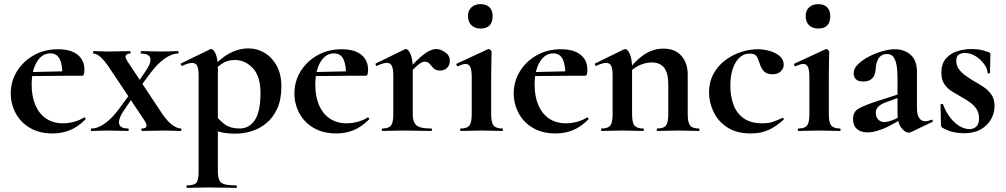

<svg xmlns="http://www.w3.org/2000/svg" viewBox="-20 -633 4861 928"><path d="M235 12Q170 12 124.5 -15Q79 -42 55.5 -86.5Q32 -131 32 -181Q32 -240 62 -288.5Q92 -337 143.5 -366Q195 -395 260 -395Q322 -395 355 -368.5Q388 -342 388 -296Q388 -285 386 -276Q384 -267 377 -267H281Q283 -314 270 -344.5Q257 -375 223 -375Q183 -375 158 -333.5Q133 -292 133 -223Q133 -167 151 -125Q169 -83 203 -60Q237 -37 285 -37Q309 -37 336.5 -44Q364 -51 386 -65Q388 -67 391.5 -63Q395 -59 393 -56Q356 -19 317.5 -3.5Q279 12 235 12ZM98 -265 97 -284 316 -289V-267Z M666 0Q663 0 663 -6Q663 -12 666 -12Q685 -12 688 -22Q691 -32 678 -51L510 -303Q489 -335 469 -354.5Q449 -374 432 -374Q430 -374 430 -380Q430 -386 432 -386Q447 -386 463 -385Q479 -384 494 -384Q530 -384 558 -385Q586 -386 609 -386Q611 -386 611 -380Q611 -374 609 -374Q593 -374 588 -365Q583 -356 597 -335L764 -83Q790 -45 813.5 -28.5Q837 -12 854 -12Q857 -12 857 -6Q857 0 854 0Q837 0 817.5 -1Q798 -2 781 -2Q745 -2 717 -1Q689 0 666 0ZM422 0Q419 0 419 -6Q419 -12 422 -12Q454 -12 488.5 -37.5Q523 -63 554 -105L620 -195L634 -181L578 -98Q560 -71 556 -51.5Q552 -32 563 -22Q574 -12 599 -12Q602 -12 602 -6Q602 0 599 0Q576 0 554.5 -1Q533 -2 499 -2Q474 -2 459 -1Q444 0 422 0ZM641 -191 627 -205 683 -288Q712 -329 706.5 -351.5Q701 -374 662 -374Q660 -374 660 -380Q660 -386 662 -386Q686 -386 707.5 -385Q729 -384 763 -384Q788 -384 803 -385Q818 -386 840 -386Q843 -386 843 -380Q843 -374 840 -374Q809 -374 774 -348.5Q739 -323 708 -281Z M884 275Q881 275 881 269Q881 263 884 263Q919 263 929.5 250Q940 237 940 194V-269Q940 -300 933 -314.5Q926 -329 908 -329Q900 -329 888 -325.5Q876 -322 862 -315Q858 -313 855 -319Q852 -325 854 -326L996 -395Q998 -396 1001 -396Q1012 -396 1022.5 -372Q1033 -348 1033 -303V194Q1033 222 1039.5 237Q1046 252 1065 257.5Q1084 263 1122 263Q1125 263 1125 269Q1125 275 1122 275Q1094 275 1059 274Q1024 273 985 273Q957 273 930.5 274Q904 275 884 275ZM1119 13Q1080 13 1052.5 7Q1025 1 987 -12L1022 -75Q1044 -48 1069.5 -30Q1095 -12 1138 -12Q1185 -12 1212 -53Q1239 -94 1239 -184Q1239 -264 1202 -303.5Q1165 -343 1115 -343Q1078 -343 1051 -324Q1024 -305 998 -276L988 -288Q1039 -347 1085.5 -373Q1132 -399 1181 -399Q1223 -399 1259 -377.5Q1295 -356 1317.5 -315Q1340 -274 1340 -215Q1340 -151 1319.5 -107Q1299 -63 1266 -36.5Q1233 -10 1194.5 1.5Q1156 13 1119 13Z M1606 12Q1541 12 1495.5 -15Q1450 -42 1426.5 -86.5Q1403 -131 1403 -181Q1403 -240 1433 -288.5Q1463 -337 1514.5 -366Q1566 -395 1631 -395Q1693 -395 1726 -368.5Q1759 -342 1759 -296Q1759 -285 1757 -276Q1755 -267 1748 -267H1652Q1654 -314 1641 -344.5Q1628 -375 1594 -375Q1554 -375 1529 -333.5Q1504 -292 1504 -223Q1504 -167 1522 -125Q1540 -83 1574 -60Q1608 -37 1656 -37Q1680 -37 1707.5 -44Q1735 -51 1757 -65Q1759 -67 1762.5 -63Q1766 -59 1764 -56Q1727 -19 1688.5 -3.5Q1650 12 1606 12ZM1469 -265 1468 -284 1687 -289V-267Z M1950 -271 1942 -284Q1981 -329 2008 -353Q2035 -377 2054 -386.5Q2073 -396 2088 -396Q2109 -396 2131.5 -380.5Q2154 -365 2154 -340Q2154 -319 2141.5 -305.5Q2129 -292 2107 -292Q2086 -292 2075.5 -303Q2065 -314 2056.5 -324.5Q2048 -335 2032 -335Q2025 -335 2016.5 -330.5Q2008 -326 1992.5 -312.5Q1977 -299 1950 -271ZM1828 0Q1825 0 1825 -6Q1825 -12 1828 -12Q1859 -12 1870 -26.5Q1881 -41 1881 -81V-269Q1881 -300 1874 -314.5Q1867 -329 1850 -329Q1841 -329 1829 -325.5Q1817 -322 1802 -315Q1798 -313 1796 -319Q1794 -325 1796 -326L1935 -394Q1941 -396 1942 -396Q1953 -396 1964 -372Q1975 -348 1975 -303V-81Q1975 -55 1983 -39.5Q1991 -24 2010.5 -18Q2030 -12 2064 -12Q2068 -12 2068 -6Q2068 0 2064 0Q2037 0 2002.5 -1Q1968 -2 1928 -2Q1900 -2 1874 -1Q1848 0 1828 0Z M2207 0Q2204 0 2204 -6Q2204 -12 2207 -12Q2238 -12 2249 -26.5Q2260 -41 2260 -81V-260Q2260 -293 2253.5 -308.5Q2247 -324 2230 -324Q2223 -324 2213.5 -321Q2204 -318 2193 -313Q2189 -312 2186.5 -318Q2184 -324 2187 -325L2338 -395Q2340 -396 2341 -396Q2346 -396 2351 -391Q2356 -386 2356 -382Q2356 -370 2355 -342Q2354 -314 2354 -262V-81Q2354 -41 2365.5 -26.5Q2377 -12 2408 -12Q2411 -12 2411 -6Q2411 0 2408 0Q2388 0 2362 -1Q2336 -2 2307 -2Q2279 -2 2253 -1Q2227 0 2207 0ZM2303 -495Q2275 -495 2258.5 -511Q2242 -527 2242 -556Q2242 -582 2258.5 -597.5Q2275 -613 2303 -613Q2331 -613 2346 -597.5Q2361 -582 2361 -556Q2361 -495 2303 -495Z M2666 12Q2601 12 2555.5 -15Q2510 -42 2486.5 -86.5Q2463 -131 2463 -181Q2463 -240 2493 -288.5Q2523 -337 2574.5 -366Q2626 -395 2691 -395Q2753 -395 2786 -368.5Q2819 -342 2819 -296Q2819 -285 2817 -276Q2815 -267 2808 -267H2712Q2714 -314 2701 -344.5Q2688 -375 2654 -375Q2614 -375 2589 -333.5Q2564 -292 2564 -223Q2564 -167 2582 -125Q2600 -83 2634 -60Q2668 -37 2716 -37Q2740 -37 2767.5 -44Q2795 -51 2817 -65Q2819 -67 2822.5 -63Q2826 -59 2824 -56Q2787 -19 2748.5 -3.5Q2710 12 2666 12ZM2529 -265 2528 -284 2747 -289V-267Z M3157 0Q3154 0 3154 -6Q3154 -12 3157 -12Q3188 -12 3199 -26.5Q3210 -41 3210 -81V-225Q3210 -279 3190.5 -305Q3171 -331 3129 -331Q3099 -331 3067.5 -316Q3036 -301 3017 -275L3012 -287Q3047 -337 3091 -367.5Q3135 -398 3187 -398Q3243 -398 3273.5 -363Q3304 -328 3304 -273V-81Q3304 -41 3315.5 -26.5Q3327 -12 3358 -12Q3361 -12 3361 -6Q3361 0 3358 0Q3338 0 3312 -1Q3286 -2 3257 -2Q3229 -2 3203 -1Q3177 0 3157 0ZM2888 0Q2885 0 2885 -6Q2885 -12 2888 -12Q2919 -12 2930 -26.5Q2941 -41 2941 -81V-269Q2941 -300 2934 -314.5Q2927 -329 2910 -329Q2901 -329 2889 -325.5Q2877 -322 2862 -315Q2858 -313 2856 -319Q2854 -325 2856 -326L2995 -394Q3001 -396 3002 -396Q3013 -396 3024 -372Q3035 -348 3035 -303V-81Q3035 -41 3046.5 -26.5Q3058 -12 3089 -12Q3092 -12 3092 -6Q3092 0 3089 0Q3069 0 3043 -1Q3017 -2 2988 -2Q2960 -2 2934 -1Q2908 0 2888 0Z M3609 12Q3540 12 3495 -17.5Q3450 -47 3428.5 -93Q3407 -139 3407 -186Q3407 -236 3428 -275Q3449 -314 3483.5 -340.5Q3518 -367 3560 -381Q3602 -395 3643 -395Q3672 -395 3701 -386.5Q3730 -378 3749 -361.5Q3768 -345 3768 -320Q3768 -303 3754 -288.5Q3740 -274 3713 -274Q3688 -274 3674 -287Q3660 -300 3652 -325Q3645 -349 3636.5 -361.5Q3628 -374 3604 -374Q3561 -374 3535.5 -331Q3510 -288 3510 -219Q3510 -169 3525 -127.5Q3540 -86 3574 -61.5Q3608 -37 3665 -37Q3695 -37 3715.5 -44Q3736 -51 3761 -63Q3763 -65 3766.5 -61Q3770 -57 3768 -55Q3733 -23 3696 -5.5Q3659 12 3609 12Z M3839 0Q3836 0 3836 -6Q3836 -12 3839 -12Q3870 -12 3881 -26.5Q3892 -41 3892 -81V-260Q3892 -293 3885.5 -308.5Q3879 -324 3862 -324Q3855 -324 3845.5 -321Q3836 -318 3825 -313Q3821 -312 3818.5 -318Q3816 -324 3819 -325L3970 -395Q3972 -396 3973 -396Q3978 -396 3983 -391Q3988 -386 3988 -382Q3988 -370 3987 -342Q3986 -314 3986 -262V-81Q3986 -41 3997.5 -26.5Q4009 -12 4040 -12Q4043 -12 4043 -6Q4043 0 4040 0Q4020 0 3994 -1Q3968 -2 3939 -2Q3911 -2 3885 -1Q3859 0 3839 0ZM3935 -495Q3907 -495 3890.5 -511Q3874 -527 3874 -556Q3874 -582 3890.5 -597.5Q3907 -613 3935 -613Q3963 -613 3978 -597.5Q3993 -582 3993 -556Q3993 -495 3935 -495Z M4382 6Q4378 8 4372 8Q4354 8 4336 -16Q4318 -40 4318 -85V-255Q4318 -294 4313 -320Q4308 -346 4297 -359Q4286 -372 4267 -372Q4252 -372 4240 -364.5Q4228 -357 4221 -340.5Q4214 -324 4212 -295Q4209 -266 4194 -252.5Q4179 -239 4153 -239Q4128 -239 4117 -250Q4106 -261 4106 -280Q4106 -302 4127 -322.5Q4148 -343 4179.5 -359.5Q4211 -376 4245 -385.5Q4279 -395 4306 -395Q4350 -395 4381 -368.5Q4412 -342 4412 -285V-108Q4412 -79 4422.5 -63Q4433 -47 4452 -47Q4466 -47 4481 -54Q4485 -56 4487.5 -50.5Q4490 -45 4485 -43ZM4172 7Q4141 7 4122 -9.5Q4103 -26 4103 -57Q4103 -93 4130.5 -108.5Q4158 -124 4216 -143L4328 -179L4332 -164L4263 -139Q4236 -129 4224.5 -117Q4213 -105 4213 -88Q4213 -67 4225 -55Q4237 -43 4255 -43Q4263 -43 4276.5 -46.5Q4290 -50 4306 -57L4361 -87L4362 -70L4276 -23Q4251 -10 4223 -1.5Q4195 7 4172 7Z M4602 -338Q4602 -317 4613.5 -300.5Q4625 -284 4643 -270.5Q4661 -257 4682 -244Q4707 -230 4731 -214.5Q4755 -199 4771 -177Q4787 -155 4787 -120Q4787 -88 4770.5 -57.5Q4754 -27 4721 -8Q4688 11 4638 11Q4613 11 4588 5.5Q4563 0 4534 -16Q4532 -18 4530 -21Q4528 -24 4528 -28L4526 -127Q4526 -130 4531.5 -130.5Q4537 -131 4538 -129Q4549 -97 4569 -69.5Q4589 -42 4614.5 -25.5Q4640 -9 4666 -9Q4686 -9 4699 -21.5Q4712 -34 4712 -60Q4712 -88 4699.5 -106.5Q4687 -125 4668 -138.5Q4649 -152 4629 -163Q4606 -176 4583 -190Q4560 -204 4545 -225.5Q4530 -247 4530 -282Q4530 -324 4551 -349Q4572 -374 4605.5 -385Q4639 -396 4675 -396Q4697 -396 4715.5 -393Q4734 -390 4758 -381Q4767 -378 4767 -370Q4767 -350 4766 -328.5Q4765 -307 4765 -281Q4765 -278 4759 -278Q4753 -278 4753 -281Q4753 -300 4737.5 -322Q4722 -344 4697 -360.5Q4672 -377 4643 -377Q4629 -377 4615.5 -370Q4602 -363 4602 -338Z"/></svg>

Font: Cormorant Light
Style: Regular
Weight: 300
Designer: Christian Thalmann (Catharsis Fonts)
Foundry: Catharsis Fonts
Version: Version 4.000